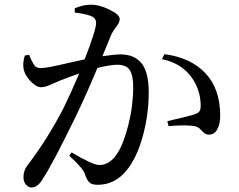

<svg xmlns="http://www.w3.org/2000/svg" viewBox="-20 -789 1040 834"><path d="M304.7 -734.4V-752.9Q339.8 -768.6 377.9 -768.6Q411.1 -768.6 455.6 -747.1Q500 -725.6 500 -706.1Q500 -692.4 484.9 -672.4Q469.7 -652.3 464.8 -641.6Q464.8 -640.6 424.8 -544.9Q479.5 -552.7 503.9 -552.7Q563.5 -552.7 594.7 -514.2Q626 -475.6 626 -387.7Q626 -291 600.1 -196.8Q574.2 -102.5 528.3 -46.9Q477.5 13.7 404.3 13.7Q378.9 13.7 368.2 3.4Q357.4 -6.8 347.7 -35.2Q339.8 -58.6 281.2 -112.3L291 -127Q382.8 -72.3 411.1 -72.3Q456.1 -72.3 487.3 -119.1Q515.6 -160.2 537.1 -244.6Q558.6 -329.1 558.6 -410.2Q558.6 -461.9 543.5 -484.9Q528.3 -507.8 489.3 -507.8Q460.9 -507.8 403.3 -494.1Q355.5 -379.9 311.5 -288.1Q208 -75.2 165 -10.7Q143.6 25.4 117.2 25.4Q103.5 25.4 92.8 13.2Q82 1 82 -19.5Q82 -48.8 99.6 -71.3Q185.5 -183.6 254.9 -317.4Q281.2 -370.1 324.2 -469.7Q276.4 -453.1 239.3 -438.5Q227.5 -433.6 213.4 -427.2Q199.2 -420.9 192.4 -418Q185.5 -415 176.3 -412.6Q167 -410.2 158.2 -410.2Q137.7 -410.2 113.3 -435.5Q88.9 -460.9 83 -487.3Q77.1 -514.6 87.9 -547.9L106.4 -550.8Q107.4 -548.8 110.8 -540.5Q114.3 -532.2 115.7 -529.3Q117.2 -526.4 120.6 -520Q124 -513.7 126 -510.7Q127.9 -507.8 131.3 -503.4Q134.8 -499 138.2 -497.6Q141.6 -496.1 146.5 -494.6Q151.4 -493.2 156.2 -493.2Q170.9 -493.2 199.2 -498.5Q227.5 -503.9 275.4 -515.1Q323.2 -526.4 347.7 -531.2Q397.5 -659.2 397.5 -689.5Q397.5 -708 380.9 -716.8Q357.4 -728.5 304.7 -734.4ZM694.3 -553.7Q807.6 -539.1 872.1 -471.2Q936.5 -403.3 936.5 -286.1Q936.5 -250 923.8 -227.1Q911.1 -204.1 886.7 -204.1Q871.1 -204.1 856.9 -220.7Q842.8 -237.3 828.1 -240.2Q793 -248 711.9 -241.2L707 -262.7Q804.7 -285.2 827.1 -293Q842.8 -298.8 847.7 -307.6Q852.5 -316.4 851.6 -336.9Q849.6 -399.4 813.5 -451.2Q768.6 -514.6 683.6 -532.2Z"/></svg>

Font: GenYoMin TW TTF Medium
Style: Regular
Weight: 500
Version: Version 1.300